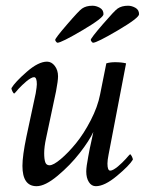

<svg xmlns="http://www.w3.org/2000/svg" viewBox="-20 -638 519 664"><path d="M285.2 -96.7Q287.6 -111.3 290.5 -124.5Q293.5 -137.7 296.9 -153.8Q300.3 -169.9 302.7 -181.6Q289.1 -151.9 255.9 -109.1Q222.7 -66.4 179.4 -30.3Q136.2 5.9 106.4 5.9Q57.6 5.9 57.6 -64.5Q57.6 -99.1 71.3 -165L103.5 -315.4Q107.4 -338.9 107.4 -346.7Q107.4 -371.1 97.7 -371.1Q92.8 -371.1 85.7 -366.9Q78.6 -362.8 71.5 -356.9Q64.5 -351.1 56.9 -343.8Q49.3 -336.4 43.9 -330.6Q38.6 -324.7 34.2 -319.3L29.3 -314.5Q26.9 -314.5 23.2 -321.5Q19.5 -328.6 19.5 -333Q32.2 -354.5 72.5 -389.6Q112.8 -424.8 142.6 -424.8Q158.2 -424.8 169.4 -410.2Q180.7 -395.5 180.7 -374Q180.7 -358.4 173.8 -322.3L139.6 -161.1Q132.8 -130.4 132.8 -108.4Q132.8 -87.9 136.5 -77.1Q140.1 -66.4 151.4 -66.4Q164.6 -66.4 190.2 -87.9Q215.8 -109.4 242.9 -142.6Q270 -175.8 293.9 -222.2Q317.9 -268.6 326.2 -311.5Q329.6 -328.6 336.4 -362.5Q343.3 -396.5 347.7 -418.9Q360.8 -422.9 377.9 -422.9Q400.4 -422.9 416 -418.9L355.5 -103.5Q351.6 -84 351.6 -72.3Q351.6 -47.9 361.3 -47.9Q366.2 -47.9 373.3 -52Q380.4 -56.2 387.5 -62Q394.5 -67.9 402.1 -75.2Q409.7 -82.5 415 -88.4Q420.4 -94.2 424.8 -99.6L429.7 -104.5Q432.1 -104.5 435.8 -97.4Q439.5 -90.3 439.5 -85.9Q427.2 -65.4 384.5 -29.8Q341.8 5.9 311.5 5.9Q296.4 5.9 287.4 -8.3Q278.3 -22.5 278.3 -44.9Q278.3 -61 285.2 -96.7ZM178.7 -490.2Q176.8 -490.2 173.8 -493.9Q170.9 -497.6 170.9 -500Q170.9 -505.9 212.2 -553.7Q253.4 -601.6 263.7 -608.4Q277.8 -618.2 299.8 -618.2Q312.5 -618.2 325.2 -611.1Q337.9 -604 337.9 -588.9Q337.9 -576.2 264.9 -533.2Q191.9 -490.2 178.7 -490.2ZM301.8 -490.2Q299.8 -490.2 296.9 -493.9Q293.9 -497.6 293.9 -500Q293.9 -505.9 335.2 -553.7Q376.5 -601.6 386.7 -608.4Q400.9 -618.2 422.9 -618.2Q435.5 -618.2 448.2 -611.1Q460.9 -604 460.9 -588.9Q460.9 -576.2 387.9 -533.2Q314.9 -490.2 301.8 -490.2Z"/></svg>

Font: Crimson
Style: Italic
Weight: 400
Italic angle: -11°
Version: Version 0.8